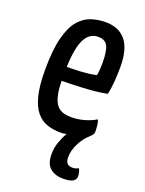

<svg xmlns="http://www.w3.org/2000/svg" viewBox="-135 -576 631 837"><g transform="rotate(20 180.0 -157.5)"><path d="M264 195Q228.7 195 205.2 176Q181.7 156.9 181.7 110.2Q181.7 81.8 191.4 54.6Q201 27.5 213.5 6.8Q207.5 8.2 200.5 9.1Q193.6 10 186.2 10Q152.2 10 123.4 0.2Q94.7 -9.5 73.6 -34.8Q52.6 -60.1 41 -105.9Q29.5 -151.8 29.5 -224.2Q29.5 -318.1 44.6 -374.9Q59.6 -431.8 85 -460.8Q110.4 -489.8 142.2 -499.9Q174 -510 206.9 -510Q269.7 -510 301.8 -469.9Q333.9 -429.8 333.9 -349.5Q333.9 -315.9 331.4 -281.1Q328.9 -246.3 322.3 -219.4Q296.2 -214 266.3 -211Q236.4 -208 207.5 -206.7Q178.5 -205.3 154.2 -204.7Q129.9 -204 113.7 -204Q114.4 -162.1 121 -135.4Q127.7 -108.7 139.3 -94.4Q150.8 -80.1 167.8 -74.6Q184.7 -69.1 206.6 -69.1Q237.1 -69.1 266.4 -77.3Q295.7 -85.5 320.3 -100.2Q324.6 -88.4 326.3 -72.7Q327.9 -57 327.9 -45Q327.9 -37.7 323.1 -31.3Q318.2 -24.8 311.6 -18.6Q288.2 1.4 271.3 34.3Q254.3 67.3 254.3 99.9Q254.3 117.4 262 126.7Q269.8 136 287 136Q294.8 136 301.2 134.2Q307.5 132.3 315.2 128.3Q319.8 136.4 321.6 144.9Q323.4 153.4 323.7 159.3Q324.4 168.5 321.2 174.4Q316.7 185.7 301.4 190.4Q286.2 195 264 195ZM114.1 -268.8Q124.4 -268.8 141.3 -269Q158.1 -269.1 177.8 -270.3Q197.5 -271.5 216.3 -273.8Q235 -276.2 250.2 -280Q252.8 -293.9 253.8 -309.9Q254.8 -325.9 254.8 -340.1Q254.5 -394.4 242.6 -416.6Q230.7 -438.7 197.6 -438.7Q182.3 -438.7 168 -431.3Q153.6 -423.8 142 -405.6Q130.3 -387.3 123.1 -353.9Q115.8 -320.5 114.1 -268.8Z"/></g></svg>

Font: Yanone Kaffeesatz ExtraLight
Style: Regular
Weight: 200
Designer: Yanone (Cyrillic: Daniel Pouzeot, Huerta Tipografica, and Cyreal)
Foundry: Yanone
Version: Version 2.003